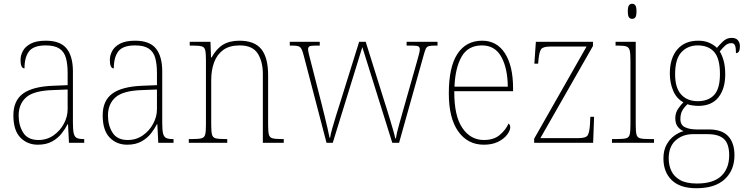

<svg xmlns="http://www.w3.org/2000/svg" viewBox="-20 -758 3964 1019"><path d="M181 10Q125 10 88 -28Q51 -66 51 -146Q51 -224 102.5 -261.5Q154 -299 264 -303L339 -306V-371Q339 -417 330 -450Q321 -483 295.5 -500Q270 -517 223 -517Q159 -517 134.5 -486Q110 -455 110 -395Q89 -395 89 -440Q89 -464 101.5 -487.5Q114 -511 143.5 -526.5Q173 -542 223 -542Q300 -542 333.5 -500.5Q367 -459 367 -379V-107Q367 -70 371 -51.5Q375 -33 386.5 -26.5Q398 -20 422 -20H427V0H346L341 -99H339Q327 -75 307 -49.5Q287 -24 256 -7Q225 10 181 10ZM184 -15Q229 -15 264 -39.5Q299 -64 319 -101.5Q339 -139 339 -178V-283L262 -280Q159 -277 119 -241.5Q79 -206 79 -145Q79 -92 103.5 -53.5Q128 -15 184 -15Z M655 10Q599 10 562 -28Q525 -66 525 -146Q525 -224 576.5 -261.5Q628 -299 738 -303L813 -306V-371Q813 -417 804 -450Q795 -483 769.5 -500Q744 -517 697 -517Q633 -517 608.5 -486Q584 -455 584 -395Q563 -395 563 -440Q563 -464 575.5 -487.5Q588 -511 617.5 -526.5Q647 -542 697 -542Q774 -542 807.5 -500.5Q841 -459 841 -379V-107Q841 -70 845 -51.5Q849 -33 860.5 -26.5Q872 -20 896 -20H901V0H820L815 -99H813Q801 -75 781 -49.5Q761 -24 730 -7Q699 10 655 10ZM658 -15Q703 -15 738 -39.5Q773 -64 793 -101.5Q813 -139 813 -178V-283L736 -280Q633 -277 593 -241.5Q553 -206 553 -145Q553 -92 577.5 -53.5Q602 -15 658 -15Z M982 0V-20H1000Q1034 -20 1049.5 -24Q1065 -28 1069 -44Q1073 -60 1073 -95V-442Q1073 -476 1069 -492Q1065 -508 1050.5 -512Q1036 -516 1006 -516H987V-536H1097L1100 -453H1103Q1129 -500 1164 -521Q1199 -542 1251 -542Q1331 -542 1367 -497Q1403 -452 1403 -359V-95Q1403 -60 1407 -44Q1411 -28 1426.5 -24Q1442 -20 1475 -20H1486V0H1375V-365Q1375 -432 1347.5 -474.5Q1320 -517 1252 -517Q1198 -517 1165 -493Q1132 -469 1116.5 -427.5Q1101 -386 1101 -334V-95Q1101 -60 1105 -44Q1109 -28 1124.5 -24Q1140 -20 1174 -20H1186V0Z M1592 -463Q1586 -487 1580 -498Q1574 -509 1564 -512.5Q1554 -516 1533 -516H1518V-536H1677V-516H1653Q1627 -516 1621 -511Q1615 -506 1615 -496Q1615 -488 1621 -464Q1627 -440 1631 -425L1688 -202Q1694 -178 1702.5 -143.5Q1711 -109 1718.5 -76.5Q1726 -44 1729 -27H1732Q1734 -44 1743.5 -77Q1753 -110 1764 -146Q1775 -182 1783 -206L1886 -536H1921L2019 -223Q2025 -205 2033.5 -177.5Q2042 -150 2051 -120Q2060 -90 2067.5 -64Q2075 -38 2078 -23H2081Q2085 -51 2098.5 -98Q2112 -145 2129 -206L2192 -428Q2198 -450 2203 -468Q2208 -486 2208 -496Q2208 -506 2201.5 -511Q2195 -516 2170 -516H2138V-536H2302V-516H2287Q2266 -516 2255.5 -513Q2245 -510 2240 -499.5Q2235 -489 2229 -467L2098 0H2062L1903 -508L1746 0H1713Z M2548 10Q2462 10 2412 -60.5Q2362 -131 2362 -262Q2362 -403 2408 -472.5Q2454 -542 2539 -542Q2617 -542 2660 -475Q2703 -408 2703 -290V-274H2391Q2390 -144 2433.5 -79.5Q2477 -15 2548 -15Q2600 -15 2631.5 -41Q2663 -67 2679 -102Q2688 -96 2688 -82Q2688 -66 2672 -44Q2656 -22 2624.5 -6Q2593 10 2548 10ZM2675 -298Q2674 -396 2640.5 -456.5Q2607 -517 2538 -517Q2464 -517 2430 -457.5Q2396 -398 2392 -298Z M2815 0V-22L3093 -511H2901Q2862 -511 2852 -497Q2842 -483 2838 -442L2836 -420H2816L2824 -536H3127V-514L2848 -25H3050Q3089 -25 3098.5 -39Q3108 -53 3111 -95L3113 -138H3133L3128 0Z M3335 -658Q3324 -658 3318 -666Q3312 -674 3312 -698Q3312 -721 3318 -729.5Q3324 -738 3335 -738Q3346 -738 3352 -729.5Q3358 -721 3358 -698Q3358 -674 3352 -666Q3346 -658 3335 -658ZM3228 0V-20H3253Q3287 -20 3302.5 -24Q3318 -28 3322 -44Q3326 -60 3326 -95V-438Q3326 -474 3322 -490.5Q3318 -507 3304 -511.5Q3290 -516 3261 -516H3247V-536H3354V-95Q3354 -60 3358 -44Q3362 -28 3377.5 -24Q3393 -20 3427 -20H3451V0Z M3676 241Q3589 241 3545 198Q3501 155 3501 83Q3501 40 3517.5 10Q3534 -20 3559 -38Q3584 -56 3608 -62Q3590 -69 3577 -85.5Q3564 -102 3564 -131Q3564 -159 3579.5 -181.5Q3595 -204 3607 -215Q3570 -235 3552.5 -277Q3535 -319 3535 -367Q3535 -449 3574.5 -495.5Q3614 -542 3686 -542Q3719 -542 3744 -531Q3769 -520 3785 -504Q3798 -520 3817.5 -538.5Q3837 -557 3863 -557Q3886 -557 3896.5 -544Q3907 -531 3907 -513Q3907 -476 3886 -476Q3886 -504 3881 -516.5Q3876 -529 3862 -529Q3844 -529 3830.5 -517.5Q3817 -506 3800 -485Q3812 -466 3820.5 -436Q3829 -406 3829 -363Q3829 -287 3793 -241.5Q3757 -196 3686 -196Q3675 -196 3655.5 -198.5Q3636 -201 3629 -205Q3613 -191 3602 -172.5Q3591 -154 3591 -126Q3591 -94 3616 -82.5Q3641 -71 3677 -71H3742Q3811 -71 3844.5 -35.5Q3878 0 3878 66Q3878 145 3826.5 193Q3775 241 3676 241ZM3683 -221Q3740 -221 3770.5 -254.5Q3801 -288 3801 -365Q3801 -447 3770.5 -482Q3740 -517 3683 -517Q3630 -517 3596.5 -481Q3563 -445 3563 -364Q3563 -291 3595.5 -256Q3628 -221 3683 -221ZM3679 216Q3766 216 3808 176Q3850 136 3850 66Q3850 6 3822.5 -20Q3795 -46 3736 -46H3658Q3603 -46 3566 -13Q3529 20 3529 83Q3529 119 3543 149Q3557 179 3589.5 197.5Q3622 216 3679 216Z"/></svg>

Font: Noto Serif Lao SemiCondensed Thin
Style: Regular
Weight: 100
Width: 4
Designer: Monotype Design Team
Foundry: Monotype Imaging Inc.
Version: Version 2.003; ttfautohint (v1.8.4.7-5d5b)